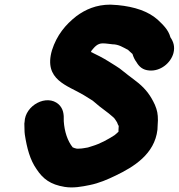

<svg xmlns="http://www.w3.org/2000/svg" viewBox="-20 -726 771 828"><path d="M295 -90H294C271 -118 258 -159 255 -203C256 -235 253 -257 233 -276C182 -322 88 -272 86 -200L85 -193C86 -179 85 -159 87 -146C96 -88 109 -37 138 4C165 45 197 70 259 80C296 86 333 79 367 72C407 64 444 48 479 31C556 -6 647 -61 659 -167C660 -177 660 -200 661 -207C661 -235 658 -250 648 -274C630 -313 610 -340 578 -367L555 -385C540 -396 526 -407 511 -419C493 -435 468 -448 447 -462C423 -477 397 -490 372 -502C373 -504 375 -507 375 -508C387 -522 399 -539 423 -539C438 -539 453 -536 465 -535C492 -535 512 -521 530 -512C531 -512 531 -512 532 -511C535 -508 541 -503 547 -497C549 -496 551 -494 552 -492V-491C556 -479 561 -468 568 -459C580 -438 596 -424 624 -422C671 -418 716 -453 728 -497C735 -525 728 -546 715 -565C706 -599 681 -621 659 -642C619 -677 561 -697 488 -704L456 -706C395 -706 348 -685 309 -656C263 -620 225 -575 204 -509C167 -381 271 -358 341 -316L370 -298C377 -294 383 -290 388 -285C413 -262 444 -243 469 -220C476 -214 480 -205 485 -198C486 -196 489 -186 492 -183L491 -166V-158C485 -153 481 -148 474 -143C446 -125 412 -106 378 -96L359 -90C345 -88 335 -85 320 -85H311C304 -86 300 -88 295 -90Z"/></svg>

Font: Blanket
Style: BlkObl
Weight: 900
Foundry: Cannot Into Space Fonts
Version: Version 0.9